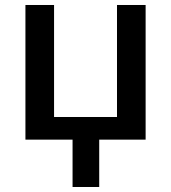

<svg xmlns="http://www.w3.org/2000/svg" viewBox="-20 -560 686 770"><path d="M82 0V-540H196.8V-90.8H449.2V-540H564V0H377.9V189.9H271V0Z"/></svg>

Font: Open Sans Semibold
Style: Regular
Weight: 600
Foundry: Ascender Corporation
Version: Version 1.10; ttfautohint (v1.5.65-e2d9)